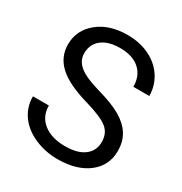

<svg xmlns="http://www.w3.org/2000/svg" viewBox="-170 -848 933 983"><g transform="rotate(30 296.5 -356.0)"><path d="M292 -316.9Q171.4 -351.6 116.5 -402.1Q61.5 -452.6 61.5 -526.9Q61.5 -610.8 128.7 -665.8Q195.8 -720.7 303.2 -720.7Q376.5 -720.7 433.8 -692.4Q491.2 -664.1 522.7 -614.3Q554.2 -564.5 554.2 -505.4H460Q460 -569.8 418.9 -606.7Q377.9 -643.6 303.2 -643.6Q233.9 -643.6 195.1 -613Q156.2 -582.5 156.2 -528.3Q156.2 -484.9 193.1 -454.8Q230 -424.8 318.6 -399.9Q407.2 -375 457.3 -345Q507.3 -314.9 531.5 -274.9Q555.7 -234.9 555.7 -180.7Q555.7 -94.2 488.3 -42.2Q420.9 9.8 308.1 9.8Q234.9 9.8 171.4 -18.3Q107.9 -46.4 73.5 -95.2Q39.1 -144 39.1 -206.1H133.3Q133.3 -141.6 180.9 -104.2Q228.5 -66.9 308.1 -66.9Q382.3 -66.9 421.9 -97.2Q461.4 -127.4 461.4 -179.7Q461.4 -231.9 424.8 -260.5Q388.2 -289.1 292 -316.9Z"/></g></svg>

Font: Vazir UI
Style: Regular-UI
Weight: 400
Designer: Saber Rastikerdar
Foundry: Saber Rastikerdar
Version: Version 30.1.0